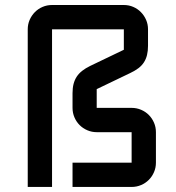

<svg xmlns="http://www.w3.org/2000/svg" viewBox="-20 -740 697 760"><path d="M501 -96.2V-216.8H362.8Q343.3 -216.8 325.7 -224.4Q308.1 -231.9 295.2 -244.9Q282.2 -257.8 274.7 -275.4Q267.1 -293 267.1 -313V-371.1Q267.1 -391.6 271.2 -407.7Q275.4 -423.8 283.7 -436.5Q292 -449.2 305.4 -459.7Q318.8 -470.2 336.9 -479L470.2 -543V-624H186V0H89.8V-624Q89.8 -644 97.4 -661.4Q105 -678.7 117.9 -691.9Q130.9 -705.1 148.4 -712.6Q166 -720.2 186 -720.2H470.2Q490.2 -720.2 507.6 -712.6Q524.9 -705.1 537.8 -691.9Q550.8 -678.7 558.3 -661.4Q565.9 -644 565.9 -624V-559.1Q565.9 -538.6 562 -522.5Q558.1 -506.3 549.8 -493.4Q541.5 -480.5 528.1 -470.2Q514.6 -460 496.1 -451.2L362.8 -387.2V-313H501Q521 -313 538.6 -305.4Q556.2 -297.9 569.1 -284.9Q582 -272 589.6 -254.4Q597.2 -236.8 597.2 -216.8V-96.2Q597.2 -76.2 589.6 -58.6Q582 -41 569.1 -28.1Q556.2 -15.1 538.6 -7.6Q521 0 501 0H267.1V-96.2Z"/></svg>

Font: Aldrich
Style: Regular
Weight: 400
Designer: Matthew Desmond
Foundry: Matthew Desmond
Version: Version 1.002 2011